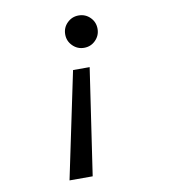

<svg xmlns="http://www.w3.org/2000/svg" viewBox="-80 -596 746 845"><g transform="rotate(-10 293.0 -173.0)"><path d="M162.6 180.7 262.2 -294.9H336.4L266.1 180.7ZM327.6 -382.8Q297.9 -382.8 276.6 -404.1Q255.4 -425.3 255.4 -455.1Q255.4 -485.4 276.6 -506.3Q297.9 -527.3 327.6 -527.3Q357.9 -527.3 378.9 -506.3Q399.9 -485.4 399.9 -455.1Q399.9 -425.3 378.9 -404.1Q357.9 -382.8 327.6 -382.8Z"/></g></svg>

Font: Cascadia Mono NF
Style: Italic
Weight: 400
Italic angle: -10°
Monospace: yes
Designer: Aaron Bell
Foundry: Saja Typeworks
Version: Version 2404.023